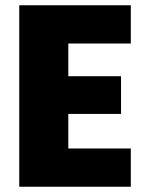

<svg xmlns="http://www.w3.org/2000/svg" viewBox="-20 -708 559 728"><path d="M53 0V-688H476V-543H239V-419H439V-276H239V-145H476V0Z"/></svg>

Font: Saira Semi Condensed ExtraBold
Style: Regular
Weight: 800
Width: 4
Designer: Hector Gatti with collaboration of the Omnibus-Type team
Foundry: Omnibus-Type
Version: Version 1.001; ttfautohint (v1.8)